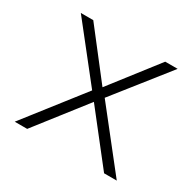

<svg xmlns="http://www.w3.org/2000/svg" viewBox="-114 -611 747 735"><g transform="rotate(30 259.0 -243.5)"><path d="M34 0 241 -265V-239L45 -487H100L263 -277H255L418 -487H473L279 -242V-261L485 0H429L254 -223H263L89 0Z"/></g></svg>

Font: Nunito Sans 10pt ExtraLight
Style: Regular
Weight: 250
Designer: Vernon Adams
Foundry: Vernon Adams
Version: Version 3.101;gftools[0.9.27]